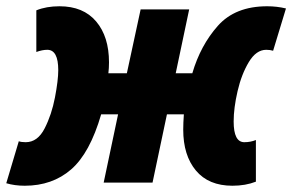

<svg xmlns="http://www.w3.org/2000/svg" viewBox="-54 -583 933 613"><path d="M25 10Q113 10 173 -42Q233 -94 269 -218H323L277 0H433L479 -218H533Q532 -204 531.5 -192Q531 -180 531 -169Q531 -87 571.5 -38.5Q612 10 688 10Q730 10 763 -3V-136Q746 -129 726 -129Q692 -129 692 -195Q692 -238 704.5 -292Q717 -346 740.5 -385Q764 -424 796 -424Q808 -424 818 -421L859 -556Q830 -563 799 -563Q697 -563 641.5 -500.5Q586 -438 560 -349H507L550 -553H395L351 -349H292Q293 -357 293.5 -366Q294 -375 294 -384Q294 -466 253 -514.5Q212 -563 136 -563Q94 -563 62 -550V-417Q81 -424 97 -424Q132 -424 132 -359Q132 -327 121.5 -272Q111 -217 88.5 -173Q66 -129 28 -129Q14 -129 6 -132L-34 2Q-7 10 25 10Z"/></svg>

Font: Noto Sans Display Condensed Black
Style: Italic
Weight: 900
Width: 3
Italic angle: -192°
Designer: Monotype Design Team
Foundry: Monotype Imaging Inc.
Version: Version 1.900